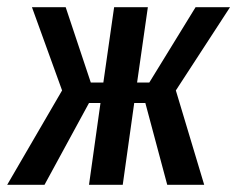

<svg xmlns="http://www.w3.org/2000/svg" viewBox="-36 -515 661 535"><path d="M-16 0 137 -263 53 -495H147L217 -285H252L282 -495H376L346 -285H380L509 -495H605L454 -263L533 0H430L369 -228H338L306 0H212L244 -228H212L88 0Z"/></svg>

Font: Alumni Sans SemiBold
Style: Italic
Weight: 600
Italic angle: -8°
Version: Version 1.016